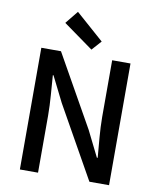

<svg xmlns="http://www.w3.org/2000/svg" viewBox="-103 -1065 940 1145"><g transform="rotate(10 367.0 -493.0)"><path d="M97 0H207V-346C207 -427 198 -512 193 -588H197L274 -434L518 0H637V-737H526V-393C526 -313 536 -224 542 -149H537L460 -304L216 -737H97ZM393 -778 445 -836 275 -986 212 -908Z"/></g></svg>

Font: Noto Sans JP Medium
Style: Regular
Weight: 500
Designer: Ryoko NISHIZUKA 西塚涼子 (kana, bopomofo & ideographs); Paul D. Hunt (Latin, Greek & Cyrillic); Sandoll Communications 산돌커뮤니
Foundry: Adobe
Version: Version 2.004;hotconv 1.0.118;makeotfexe 2.5.65603